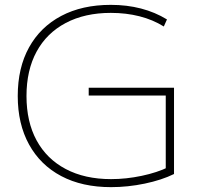

<svg xmlns="http://www.w3.org/2000/svg" viewBox="-20 -760 827 790"><path d="M437 10Q318 10 232 -35.5Q146 -81 99.5 -165.5Q53 -250 53 -365Q53 -481 99.5 -565Q146 -649 232 -694.5Q318 -740 436 -740Q502 -740 560 -725Q618 -710 667 -680L654 -651Q609 -679 554 -693Q499 -707 436 -707Q329 -707 250.5 -665.5Q172 -624 130.5 -547.5Q89 -471 89 -365Q89 -259 130.5 -182.5Q172 -106 250.5 -64.5Q329 -23 437 -23Q499 -23 563 -36.5Q627 -50 674 -73L662 -52V-367H345V-399H696V-44Q645 -19 575.5 -4.5Q506 10 437 10Z"/></svg>

Font: M PLUS 2 Thin ExtraLight
Style: Regular
Weight: 250
Version: Version 1.001